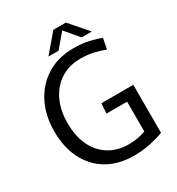

<svg xmlns="http://www.w3.org/2000/svg" viewBox="-211 -1027 1074 1168"><g transform="rotate(-30 326.0 -443.5)"><path d="M389 11Q279 11 201 -35Q123 -81 81 -164Q39 -247 39 -359Q39 -469 82 -555Q125 -641 204.5 -690.5Q284 -740 394 -740Q453 -740 501.5 -728.5Q550 -717 580 -705L566 -631Q534 -643 491.5 -653.5Q449 -664 397 -664Q316 -664 257 -625.5Q198 -587 166 -519.5Q134 -452 134 -363Q134 -268 167 -201.5Q200 -135 258.5 -100Q317 -65 394 -65Q431 -65 461.5 -71.5Q492 -78 513 -85V-295H368L373 -365H597V-28Q562 -14 506 -1.5Q450 11 389 11ZM236 -772 343 -898H431L541 -772H469L388 -868L307 -772Z"/></g></svg>

Font: Murecho
Style: Regular
Weight: 400
Designer: Neil Summerour
Foundry: Positype
Version: Version 1.010; ttfautohint (v1.8.3)